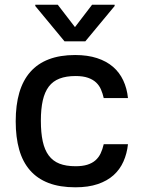

<svg xmlns="http://www.w3.org/2000/svg" viewBox="-20 -787 608 818"><path d="M46.9 -270.2Q46.9 -339.5 62.3 -392.2Q77.8 -445 109.2 -480.6Q140.6 -516.3 188.2 -534.4Q235.8 -552.6 300.1 -552.6Q353.3 -552.6 393.5 -539.4Q433.6 -526.3 461.5 -502.3Q489.3 -478.3 505.1 -444.4Q521 -410.5 525.2 -369.3H421.9Q417.6 -388.5 410.3 -405.5Q403.1 -422.6 389.6 -435.4Q376.1 -448.2 354.9 -455.6Q333.8 -463.1 301.8 -463.1Q262.1 -463.1 233.8 -452.2Q205.6 -441.4 188 -418.3Q170.5 -395.2 162.3 -359.2Q154.1 -323.2 154.1 -272.7Q154.1 -221.6 162.1 -184.8Q170.1 -148.1 187.7 -124.5Q205.3 -100.9 233.3 -89.8Q261.4 -78.8 301.8 -78.8Q331.3 -78.8 351.9 -85.2Q372.5 -91.6 386.4 -103.7Q400.2 -115.8 408.6 -133.2Q416.9 -150.6 421.9 -172.6H525.2Q521 -132.8 506 -99.1Q491.1 -65.3 464 -40.8Q436.8 -16.3 396.5 -2.7Q356.2 11 301.1 11Q235.1 11 187.1 -7.3Q139.2 -25.6 108 -61.3Q76.7 -96.9 61.8 -149.5Q46.9 -202.1 46.9 -270.2ZM130.3 -766.7H226.2L299.4 -671.5L372.2 -766.7H468.4V-761.4L343.4 -610.8H255L130.3 -761.4Z"/></svg>

Font: Cannonade Med
Style: Regular
Weight: 500
Designer: Rasmus Andersson
Foundry: rsms
Version: Version 3.012;git-f93a4a705